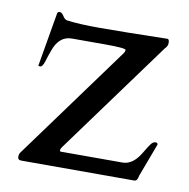

<svg xmlns="http://www.w3.org/2000/svg" viewBox="-60 -517 566 576"><g transform="rotate(10 223.5 -229.5)"><path d="M153 -47H341Q372 -47 395 -85Q411 -112 416.5 -118Q422 -124 428.5 -124Q435 -124 435 -118L399 -22Q398 -21 395.5 -10.5Q393 0 385 0H41Q30 0 30 -10Q30 -17 33 -22L279 -359Q284 -366 287.5 -370.5Q291 -375 291.5 -381Q292 -387 227 -387H127Q87 -387 71 -338Q66 -325 60.5 -306.5Q55 -288 47 -288Q42 -288 42 -290L70 -453Q71 -459 77.5 -459Q84 -459 90 -449Q96 -439 104 -438Q141 -433 204.5 -433Q268 -433 410 -436Q415 -435 415 -424.5Q415 -414 407 -407L155 -62Q153 -59 151.5 -56.5Q150 -54 150 -50.5Q150 -47 153 -47Z"/></g></svg>

Font: Cardo
Style: Regular
Weight: 400
Designer: David J. Perry
Foundry: David J. Perry
Version: Version 1.0451